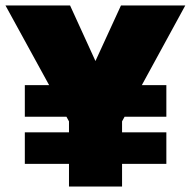

<svg xmlns="http://www.w3.org/2000/svg" viewBox="-49 -680 702 700"><path d="M41.5 -369.5H557.5V-254.5H41.5ZM41.5 -197.5H557.5V-82.5H41.5ZM202.5 -237.5 -29 -660H206.5L299 -457.5L392 -660H626.5L396 -237.5V0H202.5Z"/></svg>

Font: League Spartan Thin Black
Style: Regular
Weight: 900
Version: Version 2.002